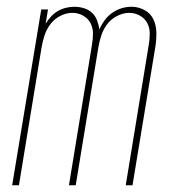

<svg xmlns="http://www.w3.org/2000/svg" viewBox="-20 -548 540 568"><path d="M16 0 102 -520H122L115 -478Q122 -489 131 -499Q140 -509 151.5 -515.5Q163 -522 175.5 -525Q188 -528 200 -528Q215 -528 229 -523.5Q243 -519 252.5 -510Q262 -501 267 -488Q272 -475 274 -461Q280 -475 289.5 -488Q299 -501 312 -510Q325 -519 339.5 -523.5Q354 -528 369 -528Q389 -528 407 -518.5Q425 -509 433.5 -491.5Q442 -474 442.5 -453Q443 -432 440 -412L372 0H352L420 -415Q423 -432 423 -449Q423 -466 415.5 -480Q408 -494 393.5 -502Q379 -510 362 -510Q345 -510 327 -501Q309 -492 297.5 -477Q286 -462 280 -444Q274 -426 271 -408L204 0H184L252 -415Q255 -432 255 -449Q255 -466 247.5 -480Q240 -494 225.5 -502Q211 -510 194 -510Q176 -510 158.5 -501Q141 -492 129.5 -477Q118 -462 112 -444Q106 -426 103 -408L36 0Z"/></svg>

Font: Iosevka Thin
Style: Italic
Weight: 100
Italic angle: -9°
Monospace: yes
Designer: Belleve Invis
Foundry: Belleve Invis
Version: Version 32.5.0; ttfautohint (v1.8.4)